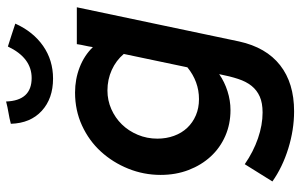

<svg xmlns="http://www.w3.org/2000/svg" viewBox="-202 -590 1009 646"><g transform="rotate(-90 303.0 -266.5)"><path d="M16 0ZM256 4Q209 4 169 -13.5Q129 -31 100 -62.5Q71 -94 54.5 -137Q38 -180 38 -231Q38 -288 59 -340Q80 -392 116.5 -432Q153 -472 204 -495.5Q255 -519 315 -519Q360 -519 400 -503.5Q440 -488 468 -459Q470 -473 473 -486Q476 -499 478 -513H602Q573 -376 544.5 -240Q516 -104 487 33Q467 124 407 171Q347 218 252 218Q190 218 127 198.5Q64 179 16 145Q30 122 45 98.5Q60 75 74 52Q116 81 161 96.5Q206 112 248 112Q280 112 301.5 102.5Q323 93 337.5 75Q352 57 361 29.5Q370 2 377 -34Q351 -16 319.5 -6Q288 4 256 4ZM160 -242Q160 -212 169.5 -186Q179 -160 196.5 -141.5Q214 -123 238.5 -112.5Q263 -102 293 -102Q352 -102 400 -141Q411 -195 422.5 -248Q434 -301 445 -355Q423 -381 391 -395.5Q359 -410 322 -410Q289 -410 259.5 -397Q230 -384 208 -361.5Q186 -339 173 -308Q160 -277 160 -242ZM364 -665Q432 -665 470 -745Q490 -739 509 -732.5Q528 -726 547 -720Q520 -660 472 -626.5Q424 -593 362 -593Q295 -593 253.5 -631Q212 -669 210 -735Q229 -740 247.5 -743Q266 -746 285 -751Q288 -665 364 -665Z"/></g></svg>

Font: Rosa Sans SemiBold
Style: Italic
Weight: 600
Italic angle: -12°
Designer: Pentagram / MCKL
Foundry: Pentagram / MCKL
Version: Version 1.005;September 16, 2019;FontCreator 11.5.0.2425 64-